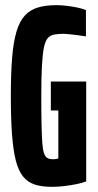

<svg xmlns="http://www.w3.org/2000/svg" viewBox="-20 -716 380 744"><path d="M181 8Q142 8 114.5 -1Q87 -10 69 -32.5Q51 -55 41 -95Q31 -135 26.5 -196Q22 -257 22 -344Q22 -431 27 -492.5Q32 -554 44 -594Q56 -634 76.5 -656Q97 -678 127 -687Q157 -696 199 -696Q217 -696 238 -693.5Q259 -691 278.5 -687Q298 -683 313 -677V-575Q296 -578 278.5 -580Q261 -582 247.5 -583.5Q234 -585 227 -585Q205 -585 189.5 -582Q174 -579 164.5 -567.5Q155 -556 150 -531Q145 -506 142.5 -460.5Q140 -415 140 -344Q140 -277 141 -232.5Q142 -188 144 -161Q146 -134 151 -121Q156 -108 164 -103.5Q172 -99 185 -99Q193 -99 197 -100Q201 -101 203 -101Q205 -101 206 -102V-288H177V-400H314V-13Q299 -7 276.5 -2.5Q254 2 229.5 5Q205 8 181 8Z"/></svg>

Font: Saira UltraCondensed ExtraBold
Style: Regular
Weight: 800
Width: 1
Designer: Hector Gatti with collaboration of the Omnibus-Type team
Foundry: Omnibus-Type
Version: Version 1.101